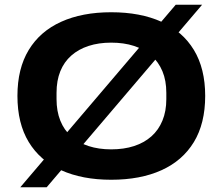

<svg xmlns="http://www.w3.org/2000/svg" viewBox="-20 -751 944 815"><path d="M452 12Q329 12 239.5 -28.5Q150 -69 102 -148Q54 -227 54 -344Q54 -460 102 -539Q150 -618 239.5 -658.5Q329 -699 452 -699Q576 -699 665.5 -658.5Q755 -618 803 -539Q851 -460 851 -344Q851 -227 803 -148Q755 -69 665.5 -28.5Q576 12 452 12ZM452 -117Q506 -117 549 -131Q592 -145 622.5 -172Q653 -199 669.5 -239Q686 -279 686 -330V-357Q686 -409 669.5 -448.5Q653 -488 622.5 -515Q592 -542 549 -556Q506 -570 452 -570Q399 -570 356 -556Q313 -542 282.5 -515Q252 -488 236 -448.5Q220 -409 220 -357V-330Q220 -279 236 -239Q252 -199 282.5 -172Q313 -145 356 -131Q399 -117 452 -117ZM66 44 726 -731H838L178 44Z"/></svg>

Font: Archivo SemiExpanded
Style: Bold
Weight: 700
Width: 6
Designer: Hector Gatti
Foundry: Omnibus-Type
Version: Version 2.001